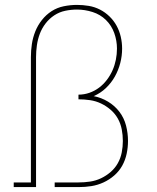

<svg xmlns="http://www.w3.org/2000/svg" viewBox="-20 -763 640 783"><path d="M36 0V-19H106V-530Q106 -557 110 -583.5Q114 -610 124 -635Q134 -660 151 -681.5Q168 -703 190.5 -717.5Q213 -732 240 -737.5Q267 -743 294 -743Q318 -743 342 -739Q366 -735 387.5 -724Q409 -713 426.5 -696Q444 -679 455.5 -658Q467 -637 472.5 -613Q478 -589 478 -565Q478 -535 470.5 -506Q463 -477 448.5 -451Q434 -425 412 -404Q390 -383 362 -371Q393 -365 420.5 -348.5Q448 -332 467 -307Q486 -282 494 -251Q502 -220 502 -188Q502 -162 496.5 -136Q491 -110 478.5 -87.5Q466 -65 446 -47.5Q426 -30 402 -19Q378 -8 352.5 -4Q327 0 300 0H203V-19H300Q324 -19 347.5 -22.5Q371 -26 392 -36Q413 -46 431 -61.5Q449 -77 460.5 -97.5Q472 -118 476.5 -141.5Q481 -165 481 -188Q481 -212 476.5 -235.5Q472 -259 460.5 -279.5Q449 -300 431 -315.5Q413 -331 392 -341Q371 -351 347.5 -354.5Q324 -358 300 -358V-377Q323 -377 344.5 -384.5Q366 -392 384 -405.5Q402 -419 416 -437.5Q430 -456 439 -476.5Q448 -497 452.5 -519.5Q457 -542 457 -565Q457 -597 446 -628Q435 -659 412 -681.5Q389 -704 357.5 -714Q326 -724 294 -724Q270 -724 246 -719Q222 -714 201.5 -700.5Q181 -687 166 -667.5Q151 -648 142.5 -625.5Q134 -603 130.5 -578.5Q127 -554 127 -530V0Z"/></svg>

Font: Iosevka Curly Slab ThEx
Style: Regular
Weight: 100
Width: 7
Monospace: yes
Designer: Belleve Invis
Foundry: Belleve Invis
Version: Version 11.1.0; ttfautohint (v1.8.3)